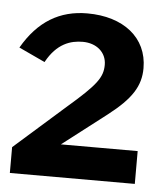

<svg xmlns="http://www.w3.org/2000/svg" viewBox="-42 -895 472 548"><g transform="rotate(5 194.5 -620.5)"><path d="M6 -384H364V-478H144L270 -575C336 -626 360 -664 360 -715C360 -803 290 -857 187 -857C108 -857 47 -821 2 -743L77 -708C107 -763 146 -775 181 -775C220 -775 249 -751 249 -715C249 -679 232 -656 152 -587L6 -458Z"/></g></svg>

Font: 18Franklin
Style: Bold
Weight: 700
Designer: Pablo Impallari, Rodrigo Fuenzalida (Modified by Dan O. Williams)
Version: Version 0.025;PS 000.025;hotconv 1.0.88;makeotf.lib2.5.64775